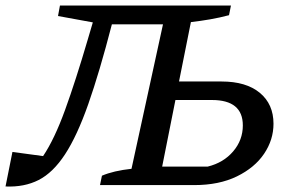

<svg xmlns="http://www.w3.org/2000/svg" viewBox="-46 -670 1045 695"><path d="M-26 5 -1 -120 110 -105Q151 -166 189.5 -272Q228 -378 272 -528L290 -589L164 -612L171 -650H790L783 -615Q749 -606 714.5 -600Q680 -594 645 -590L602 -375H756Q845 -375 894.5 -334Q944 -293 944 -222Q944 -164 910 -113.5Q876 -63 811.5 -31.5Q747 0 657 0H316L323 -34Q365 -52 430 -59L544 -582H359Q314 -408 273.5 -293Q233 -178 189.5 -111.5Q146 -45 94 -18.5Q42 8 -26 5ZM541 -67H706Q763 -81 798 -122Q833 -163 833 -216Q833 -308 721 -308H589Z"/></svg>

Font: Piazzolla Medium
Style: Italic
Weight: 500
Italic angle: -11.3°
Designer: Juan Pablo del Peral
Foundry: Huerta Tipografica
Version: Version 1.330